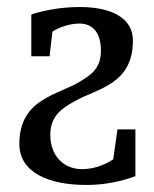

<svg xmlns="http://www.w3.org/2000/svg" viewBox="-20 -513 437 546"><path d="M206 -446C243 -446 267 -421 267 -369C267 -319 240 -301 209 -282C145 -242 35 -233 35 -104C35 -23 117 13 226 13C280 13 327 2 365 -12V-145H314L302 -60C281 -46 250 -32 213 -32C163 -32 123 -68 123 -130C123 -185 159 -207 194 -226C258 -262 358 -273 358 -398C358 -464 293 -493 208 -493C164 -493 124 -487 90 -478C81 -476 74 -474 69 -471V-353H121L129 -423C145 -434 177 -446 205 -446Z"/></svg>

Font: Veleka
Style: Regular
Weight: 400
Designer: Stefan Peev, Context Ltd, 2016; SIL International, 1997-2014.
Foundry: Stefan Peev, Context Ltd, 2016
Version: Version 1.000